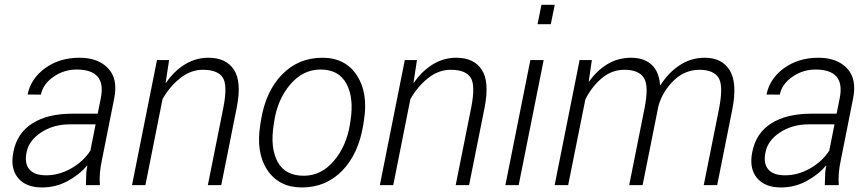

<svg xmlns="http://www.w3.org/2000/svg" viewBox="-20 -782 3666 811"><path d="M342.8 0Q343.8 -37.6 344.5 -51Q345.2 -64.5 349.1 -82L347.7 -82.5Q313.5 -42.5 264.2 -16.4Q214.8 9.8 157.7 9.8Q88.9 9.8 55.7 -31Q22.5 -71.8 36.6 -140.6Q52.2 -220.2 116.9 -261Q181.6 -301.8 285.6 -301.8H392.6L405.8 -367.2Q418 -428.7 392.1 -458.5Q366.2 -488.3 303.7 -488.3Q250 -488.3 205.8 -457.5Q161.6 -426.8 152.8 -382.3L96.7 -382.8Q109.9 -449.7 170.4 -493.9Q231 -538.1 315.9 -538.1Q394 -538.1 436.5 -493.7Q479 -449.2 462.4 -366.2L410.6 -106.4Q404.3 -76.7 402.1 -51.8Q399.9 -26.9 401.9 0ZM174.8 -41.5Q229.5 -41.5 281 -70.8Q332.5 -100.1 361.8 -146L383.8 -256.8H275.4Q206.1 -256.8 154.1 -222.9Q102.1 -189 92.3 -138.7Q82.5 -92.3 103.8 -66.9Q125 -41.5 174.8 -41.5Z M679.7 -432.6 681.2 -432.1Q714.8 -481.4 760.7 -509.8Q806.6 -538.1 860.4 -538.1Q935.1 -538.1 968.3 -487.3Q1001.5 -436.5 980 -327.6L914.6 0H857.9L923.3 -326.7Q942.4 -423.3 920.4 -455.3Q898.4 -487.3 836.9 -487.3Q785.6 -487.3 741 -451.7Q696.3 -416 666.5 -363.3L594.2 0H537.6L643.1 -528.3H694.3Z M1082 -272Q1101.6 -395.5 1170.9 -466.8Q1240.2 -538.1 1341.8 -538.1Q1438.5 -538.1 1487.3 -463.9Q1536.1 -389.6 1517.1 -272L1514.6 -255.9Q1494.6 -131.8 1425.5 -61Q1356.4 9.8 1255.4 9.8Q1158.2 9.8 1109.1 -64Q1060.1 -137.7 1079.6 -255.9ZM1136.2 -255.9Q1120.6 -158.7 1152.3 -99.1Q1184.1 -39.6 1263.2 -39.6Q1336.4 -39.6 1389.6 -101.6Q1442.9 -163.6 1458 -255.9L1460.4 -272Q1475.6 -367.7 1443.6 -428Q1411.6 -488.3 1334 -488.3Q1259.8 -488.3 1206.3 -425.5Q1152.8 -362.8 1138.7 -272Z M1726.6 -432.6 1728 -432.1Q1761.7 -481.4 1807.6 -509.8Q1853.5 -538.1 1907.2 -538.1Q1981.9 -538.1 2015.1 -487.3Q2048.3 -436.5 2026.9 -327.6L1961.4 0H1904.8L1970.2 -326.7Q1989.3 -423.3 1967.3 -455.3Q1945.3 -487.3 1883.8 -487.3Q1832.5 -487.3 1787.8 -451.7Q1743.2 -416 1713.4 -363.3L1641.1 0H1584.5L1689.9 -528.3H1741.2Z M2170.9 0H2114.7L2220.2 -528.3H2276.4ZM2306.6 -679.7H2250.5L2267.1 -761.7H2323.2Z M2466.8 -438 2468.3 -437.5Q2501.5 -484.4 2546.1 -511.2Q2590.8 -538.1 2646 -538.1Q2699.2 -538.1 2731.4 -509.5Q2763.7 -481 2768.1 -422.4L2769.5 -421.9Q2802.7 -474.6 2850.6 -506.3Q2898.4 -538.1 2957 -538.1Q3029.8 -538.1 3062.5 -484.6Q3095.2 -431.2 3073.2 -319.8L3009.3 0H2952.6L3016.6 -319.8Q3036.6 -420.4 3014.9 -453.9Q2993.2 -487.3 2933.6 -487.3Q2870.1 -486.3 2824.2 -440.4Q2778.3 -394.5 2761.7 -335.9Q2761.2 -335.4 2761.2 -335Q2761.2 -334.5 2761.2 -334L2694.3 0H2637.7L2702.6 -325.2Q2721.7 -420.4 2699.2 -453.9Q2676.8 -487.3 2617.7 -487.3Q2564.5 -487.3 2522.2 -451.9Q2480 -416.5 2452.6 -362.3L2379.9 0H2322.8L2428.2 -528.3H2480Z M3463.9 0Q3464.8 -37.6 3465.6 -51Q3466.3 -64.5 3470.2 -82L3468.8 -82.5Q3434.6 -42.5 3385.3 -16.4Q3335.9 9.8 3278.8 9.8Q3210 9.8 3176.8 -31Q3143.6 -71.8 3157.7 -140.6Q3173.3 -220.2 3238 -261Q3302.7 -301.8 3406.7 -301.8H3513.7L3526.9 -367.2Q3539.1 -428.7 3513.2 -458.5Q3487.3 -488.3 3424.8 -488.3Q3371.1 -488.3 3326.9 -457.5Q3282.7 -426.8 3273.9 -382.3L3217.8 -382.8Q3231 -449.7 3291.5 -493.9Q3352.1 -538.1 3437 -538.1Q3515.1 -538.1 3557.6 -493.7Q3600.1 -449.2 3583.5 -366.2L3531.7 -106.4Q3525.4 -76.7 3523.2 -51.8Q3521 -26.9 3522.9 0ZM3295.9 -41.5Q3350.6 -41.5 3402.1 -70.8Q3453.6 -100.1 3482.9 -146L3504.9 -256.8H3396.5Q3327.1 -256.8 3275.1 -222.9Q3223.1 -189 3213.4 -138.7Q3203.6 -92.3 3224.9 -66.9Q3246.1 -41.5 3295.9 -41.5Z"/></svg>

Font: Franko
Style: Light Italic
Weight: 300
Designer: Google
Version: Version 1.200310; 2013